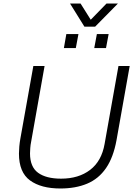

<svg xmlns="http://www.w3.org/2000/svg" viewBox="-20 -1062 778 1094"><path d="M324 12Q214 12 151 -34Q88 -80 88 -187Q88 -204 90 -227Q92 -250 96 -272L170 -686H234L157 -252Q154 -238 152.5 -219Q151 -200 151 -188Q151 -111 197 -77.5Q243 -44 328 -44Q428 -44 493.5 -94Q559 -144 576 -242L655 -686H719L644 -264Q626 -165 584 -104Q542 -43 476.5 -15.5Q411 12 324 12ZM344 -788 358 -868H427L412 -788ZM517 -788 532 -868H599L584 -788ZM652 -1042 522 -910H461L379 -1042H439L510 -929H477L587 -1042Z"/></svg>

Font: Archivo SemiBold ExtraLight
Style: Italic
Weight: 250
Italic angle: -10°
Version: Version 2.001